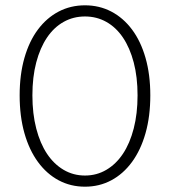

<svg xmlns="http://www.w3.org/2000/svg" viewBox="-20 -691 640 723"><path d="M300 12Q246 12 201 -12Q156 -36 123 -81Q90 -126 72 -189.5Q54 -253 54 -332Q54 -410 72 -473Q90 -536 123 -580Q156 -624 201 -647.5Q246 -671 300 -671Q354 -671 399 -647.5Q444 -624 477 -580Q510 -536 528 -473Q546 -410 546 -332Q546 -253 528 -189.5Q510 -126 477 -81Q444 -36 399 -12Q354 12 300 12ZM300 -30Q344 -30 380.5 -51.5Q417 -73 443 -112Q469 -151 483.5 -207Q498 -263 498 -332Q498 -401 483.5 -456Q469 -511 443 -549.5Q417 -588 380.5 -608.5Q344 -629 300 -629Q256 -629 219.5 -608.5Q183 -588 157 -549.5Q131 -511 116.5 -456Q102 -401 102 -332Q102 -263 116.5 -207Q131 -151 157 -112Q183 -73 219.5 -51.5Q256 -30 300 -30Z"/></svg>

Font: Source Code Pro Light
Style: Regular
Weight: 300
Monospace: yes
Designer: Paul D. Hunt, Teo Tuominen
Foundry: Adobe Systems Incorporated
Version: Version 2.030;PS 1.000;hotconv 16.6.51;makeotf.lib2.5.65220